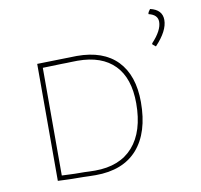

<svg xmlns="http://www.w3.org/2000/svg" viewBox="-73 -712 832 794"><g transform="rotate(-10 342.5 -315.0)"><path d="M274.9 -495.1Q385.7 -495.1 444.3 -434.6Q502.9 -373.5 502.9 -261.2Q502.9 -133.8 441.9 -64.5Q381.3 3.9 266.1 3.9Q251 3.9 237.3 3.4Q230 2.9 215.3 2.7Q200.7 2.4 192.9 2.4Q185.1 2.4 169.2 2.2Q153.3 2 145.5 1.5Q121.6 0.5 107.9 0V-491.2ZM267.1 -15.1Q371.1 -15.1 426.8 -78.1Q482.9 -141.6 482.9 -259.8Q482.9 -365.2 429.7 -419.9Q376 -475.1 273.9 -475.1Q261.7 -475.1 249 -474.6Q242.2 -474.1 228.3 -473.9Q214.4 -473.6 207 -473.6Q176.8 -472.7 162.1 -472.2Q132.8 -471.2 127.9 -471.2V-19Q141.1 -18.6 161.6 -17.6Q168.5 -17.1 182.4 -16.8Q196.3 -16.6 203.1 -16.6Q210 -16.6 222.9 -16.4Q235.8 -16.1 242.2 -15.6Q254.4 -15.1 267.1 -15.1ZM606.9 -633.8Q657.2 -622.1 657.2 -579.1Q657.2 -533.2 604 -477.1L590.8 -487.8V-492.2Q634.8 -539.1 634.8 -575.2Q634.8 -605 597.2 -613.8V-618.2Q597.7 -620.1 600.6 -625Q601.6 -626.5 604 -629.6Q606.4 -632.8 606.9 -633.8Z"/></g></svg>

Font: Datalegreya
Style: Thin
Weight: 250
Designer: Figs Lab
Foundry: Figs Lab
Version: Version 1.002;PS 001.002;hotconv 1.0.70;makeotf.lib2.5.58329